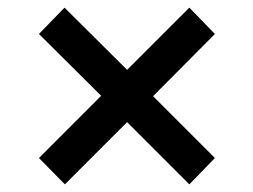

<svg xmlns="http://www.w3.org/2000/svg" viewBox="-20 -596 664 503"><path d="M476 -576 543 -507 381 -344 543 -182 476 -113 313 -276 150 -113 82 -182 245 -345 82 -507 149 -576 313 -413Z"/></svg>

Font: CBA Beacon Sans Bold
Style: Regular
Weight: 700
Designer: Wei Huang
Foundry: Wei Huang
Version: Version 1.002